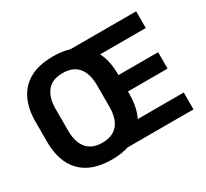

<svg xmlns="http://www.w3.org/2000/svg" viewBox="-135 -859 1161 1080"><g transform="rotate(-30 445.5 -319.5)"><path d="M310.5 15.5Q179 15.5 111 -54.2Q43 -124 43 -255V-383.5Q43 -513.5 111 -583.5Q179 -653.5 310.5 -653.5Q443 -653.5 510.8 -582.8Q578.5 -512 578.5 -383.5V-255Q578.5 -125.5 510.8 -55Q443 15.5 310.5 15.5ZM311 -93.5Q378.5 -93.5 412 -134Q445.5 -174.5 445.5 -249.5V-389Q445.5 -464 412 -504.5Q378.5 -545 311 -545Q244 -545 210.5 -504.5Q177 -464 177 -389V-249.5Q177 -174.5 210.5 -134Q244 -93.5 311 -93.5ZM399 0V-109.5H847.5V0ZM492.5 -271.5V-378H836V-271.5ZM398.5 -530.5V-639H844V-530.5Z"/></g></svg>

Font: Anek Telugu SemiBold
Style: Regular
Weight: 600
Designer: Omkar Bhoir (Telugu), Yesha Goshar (Latin)
Foundry: Ek Type
Version: Version 1.003